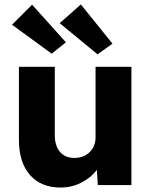

<svg xmlns="http://www.w3.org/2000/svg" viewBox="-20 -831 682 862"><path d="M252 11Q164 11 114.5 -45.5Q65 -102 65 -203V-531H226V-225Q226 -177 249 -149.5Q272 -122 314 -122Q356 -122 382.5 -148Q409 -174 409 -214V-531H570V0H419L415 -68Q388 -33 345 -11Q302 11 252 11ZM418 -587 248 -727 343 -811 485 -635ZM212 -590 34 -720 124 -810 276 -641Z"/></svg>

Font: Lexend
Style: Bold
Weight: 700
Designer: Bonnie Shaver-Troup, Thomas Jockin
Foundry: Lexend
Version: Version 1.007; ttfautohint (v1.8.3)